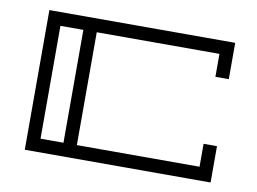

<svg xmlns="http://www.w3.org/2000/svg" viewBox="-58 -552 850 635"><g transform="rotate(10 366.5 -234.5)"><path d="M639 -122H684V0H60V-469H684V-347H639V-424H227V-45H639ZM182 -424H105V-45H182Z"/></g></svg>

Font: Geostar
Style: Regular
Weight: 400
Designer: Joe Prince
Foundry: Joe Prince
Version: Version 1.002